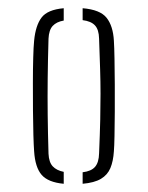

<svg xmlns="http://www.w3.org/2000/svg" viewBox="-20 -825 359 467"><path d="M63 -457Q62 -470 61.2 -496.8Q60.5 -523.5 60.2 -556.8Q60 -590 60 -623.5Q60 -657 60.8 -684.2Q61.5 -711.5 63 -726Q66.5 -763 81 -782.2Q95.5 -801.5 135 -805V-775Q117.5 -772 108.2 -762Q99 -752 98 -731Q96.5 -679 96 -634.5Q95.5 -590 96 -545.8Q96.5 -501.5 98 -451Q99 -430.5 108.2 -420.5Q117.5 -410.5 135 -407V-378Q97 -381.5 81.2 -399.8Q65.5 -418 63 -457ZM181 -378V-406Q202 -408.5 211.2 -419.2Q220.5 -430 221 -452Q223 -499.5 223.8 -533.8Q224.5 -568 224.5 -596.8Q224.5 -625.5 223.5 -657Q222.5 -688.5 221 -731Q220.5 -753 211 -763.2Q201.5 -773.5 181 -776V-805Q223.5 -801.5 239.2 -781.8Q255 -762 257 -726Q258 -710 258.5 -681.8Q259 -653.5 259.2 -619.5Q259.5 -585.5 259.2 -552.8Q259 -520 258.5 -494.2Q258 -468.5 257 -457Q255.5 -433 248.5 -416.2Q241.5 -399.5 225.5 -390Q209.5 -380.5 181 -378Z"/></svg>

Font: Big Shoulders Stencil Text Thin
Style: Regular
Weight: 100
Designer: Patric King
Foundry: XO Type Co
Version: Version 2.001